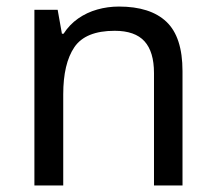

<svg xmlns="http://www.w3.org/2000/svg" viewBox="-20 -566 658 586"><path d="M343 -546Q439 -546 488 -499.5Q537 -453 537 -349V0H450V-343Q450 -408 421 -440Q392 -472 330 -472Q241 -472 207 -422Q173 -372 173 -278V0H85V-536H156L169 -463H174Q192 -491 218.5 -509.5Q245 -528 277 -537Q309 -546 343 -546Z"/></svg>

Font: eng115
Style: Regular
Weight: 400
Designer: Monotype Design Team
Foundry: Monotype Imaging Inc.
Version: Version 2.013